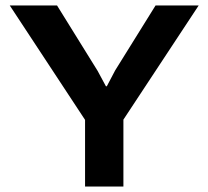

<svg xmlns="http://www.w3.org/2000/svg" viewBox="-20 -682 762 702"><path d="M291 -243.7 15.6 -662.1H188.5L336.9 -422.9L367.2 -366.7H370.6L400.9 -424.3L548.8 -662.1H706.5L431.2 -244.6V0H291Z"/></svg>

Font: PT Astra Sans
Style: Bold
Weight: 700
Designer: A.Korolkova, I. Chaeva
Foundry: ParaType Ltd
Version: Version 1.001; ttfautohint (v1.6)